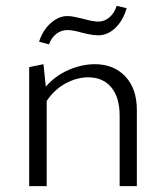

<svg xmlns="http://www.w3.org/2000/svg" viewBox="-20 -638 569 658"><path d="M148 -486 114 -495Q126 -534 153.5 -558.5Q181 -583 211 -583Q225 -583 241.5 -579Q258 -575 263 -574Q299 -564 317 -564Q338 -564 355 -578.5Q372 -593 380 -618L414 -610Q402 -568 375.5 -542.5Q349 -517 317 -517Q300 -517 282.5 -521Q265 -525 261 -526Q230 -535 211 -535Q190 -535 173 -522Q156 -509 148 -486ZM449 -261V0H390V-242Q390 -304 361.5 -338.5Q333 -373 282 -373Q244 -373 205.5 -352.5Q167 -332 140 -292V0H80V-408L129 -418L137 -341Q170 -379 215.5 -398.5Q261 -418 305 -418Q370 -418 409.5 -376Q449 -334 449 -261Z"/></svg>

Font: Isabella Sans
Style: Regular
Weight: 400
Designer: Original fonts by Christian Thalmann (Catharsis Fonts), Modifications by Cristiano Sobral
Version: Version 0.002;July 12, 2020;FontCreator 13.0.0.2655 64-bit; 